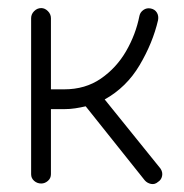

<svg xmlns="http://www.w3.org/2000/svg" viewBox="-20 -441 455 475"><path d="M82 13Q72 13 64.5 6.5Q57 0 57 -10V-396Q57 -406 64.5 -413.5Q72 -421 82 -421Q91 -421 98.5 -413.5Q106 -406 106 -396V-220H139Q191 -220 229.5 -246.5Q268 -273 292 -314.5Q316 -356 325 -402Q327 -411 335 -416.5Q343 -422 353 -420Q363 -418 368 -410Q373 -402 371 -391Q358 -335 325.5 -280Q293 -225 239 -195L377 -24Q383 -15 381 -5.5Q379 4 371 9Q363 16 353.5 14Q344 12 338 5L192 -178Q179 -175 166 -173Q153 -171 139 -171H106V-10Q106 0 98.5 6.5Q91 13 82 13Z"/></svg>

Font: Zen Kurenaido
Style: ARC
Weight: 400
Designer: Yoshimichi Ohira
Foundry: Positype
Version: Version 1.001